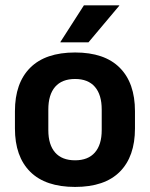

<svg xmlns="http://www.w3.org/2000/svg" viewBox="-20 -706 577 739"><path d="M269 13.5Q155 13.5 96.2 -45Q37.5 -103.5 37.5 -211.5V-278Q37.5 -386.5 96.2 -445.2Q155 -504 269 -504Q382.5 -504 441 -445.2Q499.5 -386.5 499.5 -278V-211.5Q499.5 -103.5 441.2 -45Q383 13.5 269 13.5ZM269 -89Q319 -89 345.2 -119Q371.5 -149 371.5 -205V-284.5Q371.5 -341.5 345.2 -371.8Q319 -402 269 -402Q218.5 -402 192.2 -371.8Q166 -341.5 166 -284.5V-205Q166 -149 192.2 -119Q218.5 -89 269 -89ZM212.5 -544.5 303 -685.5H439V-684L320.5 -543H212.5Z"/></svg>

Font: Anek Kannada SemiBold
Style: Regular
Weight: 600
Version: Version 1.003